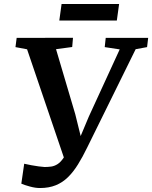

<svg xmlns="http://www.w3.org/2000/svg" viewBox="-20 -934 767 968"><path d="M181.5 14Q158.5 14 131 6.5Q103.5 -1 87.5 -8L102 -108.5Q119.5 -104.5 138.2 -101Q157 -97.5 174.2 -95.2Q191.5 -93 204.5 -92Q221.5 -92 238 -94.2Q254.5 -96.5 270.2 -106.5Q286 -116.5 300.5 -138.2Q315 -160 329 -199.5L311.5 -112L116.5 -685.5L58 -696.5L64 -743L348 -743.5L344 -697L262.5 -686L359.5 -358L400.5 -192.5L364 -194L427.5 -345.5L583.5 -685L508 -696.5L513 -743H727L721.5 -696.5L664 -686L419.5 -190Q396.5 -142.5 373 -104.8Q349.5 -67 322.5 -40.5Q295.5 -14 261 0Q226.5 14 181.5 14ZM290.5 -914H580.5L569 -830.5H279Z"/></svg>

Font: Merriweather 24pt SemiBold
Style: Italic
Weight: 600
Italic angle: -7.8°
Version: Version 2.101